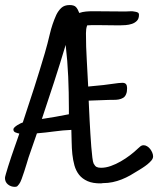

<svg xmlns="http://www.w3.org/2000/svg" viewBox="-24 -723 624 757"><path d="M579.6 -106.4Q579.6 -98.1 573 -90.3Q566.4 -82.5 557.4 -75.2Q548.3 -67.9 538.8 -61.8Q529.3 -55.7 522.9 -51.8Q505.9 -41 489.5 -31.7Q473.1 -22.5 455.8 -15.6Q438.5 -8.8 420.2 -4.9Q401.9 -1 381.3 -1L374.5 0Q342.3 0.5 321.3 -8.8Q300.3 -18.1 287.8 -33.9Q275.4 -49.8 269.5 -70.8Q263.7 -91.8 261.2 -115.2Q258.8 -138.7 258.5 -163.3Q258.3 -188 257.3 -210.9Q223.6 -209.5 189.9 -204.8Q156.2 -200.2 121.6 -197.3L88.4 -101.6Q85.4 -92.3 81.1 -77.4Q76.7 -62.5 71.5 -46.9Q66.4 -31.2 61.3 -17.3Q56.2 -3.4 51.3 2.9Q47.4 8.3 44.4 11Q41.5 13.7 34.7 13.7Q19 13.7 7.3 4.2Q-4.4 -5.4 -4.4 -21.5Q-4.4 -24.9 -0.7 -37.6Q2.9 -50.3 8.3 -67.6Q13.7 -85 20.5 -105Q27.3 -125 33.7 -143.3Q40 -161.6 45.2 -176Q50.3 -190.4 52.2 -196.3Q44.9 -197.8 36.9 -200.9Q28.8 -204.1 28.8 -212.9Q28.8 -216.8 33.4 -221.2Q38.1 -225.6 44.2 -229.5Q50.3 -233.4 56.4 -236.3Q62.5 -239.3 65.9 -240.2Q88.9 -308.6 110.6 -376.5Q132.3 -444.3 152.8 -513.7Q163.6 -550.8 172.6 -589.4Q181.6 -627.9 197.8 -664.1Q206.1 -681.2 218 -692.1Q230 -703.1 250.5 -703.1Q268.1 -703.1 275.4 -695.3Q282.7 -687.5 288.6 -671.9Q301.3 -676.3 314.7 -677.5Q328.1 -678.7 341.3 -678.7Q373.5 -678.7 405.8 -678.2Q438 -677.7 470.2 -677.7Q480 -677.7 489.5 -678.5Q499 -679.2 509.3 -676.8Q515.1 -675.8 519.5 -673.6Q523.9 -671.4 523.9 -664.1Q523.9 -649.4 515.9 -641.1Q507.8 -632.8 496.1 -628.9Q484.4 -625 470.9 -624Q457.5 -623 446.8 -623Q424.8 -623 402.8 -623.5Q380.9 -624 358.9 -624Q348.6 -624 339.1 -624Q329.6 -624 319.8 -623Q316.9 -615.7 315.9 -607.9Q314.9 -600.1 314.9 -591.8Q314.9 -538.6 318.1 -486.8Q321.3 -435.1 323.7 -381.8Q354 -384.3 383.8 -387.7Q413.6 -391.1 442.9 -395.5Q446.8 -395.5 450.4 -396Q454.1 -396.5 458.5 -396.5Q468.8 -396.5 472.9 -391.1Q477.1 -385.7 477.1 -376Q477.1 -369.1 476.3 -363.3Q475.6 -357.4 473.1 -351.6Q469.2 -341.8 461.4 -337.2Q453.6 -332.5 443.8 -330.8Q434.1 -329.1 423.6 -329.3Q413.1 -329.6 404.8 -329.1L325.7 -326.2Q326.2 -315.9 327.1 -295.4Q328.1 -274.9 329.3 -249.5Q330.6 -224.1 332.3 -196.3Q334 -168.5 335.9 -144.3Q337.9 -120.1 340.1 -102.1Q342.3 -84 345.2 -78.1Q350.6 -67.9 356.9 -64.7Q363.3 -61.5 374.5 -61.5Q393.1 -61.5 413.1 -68.6Q433.1 -75.7 452.1 -86.7Q471.2 -97.7 488.5 -110.8Q505.9 -124 519 -136.7Q523.4 -141.1 529.3 -145.8Q535.2 -150.4 542.5 -150.4Q549.3 -150.4 556.2 -146.2Q563 -142.1 568.1 -135.5Q573.2 -128.9 576.4 -121.1Q579.6 -113.3 579.6 -106.4ZM247.6 -272.5V-295.9Q247.6 -358.4 244.9 -420.9Q242.2 -483.4 234.9 -545.9Q212.9 -472.2 189.2 -399.4Q165.5 -326.7 141.1 -253.9Q167.5 -257.8 194.3 -262.5Q221.2 -267.1 247.6 -272.5Z"/></svg>

Font: Just Another Hand
Style: Regular
Weight: 400
Designer: Astigmatic (AOETI)
Foundry: Astigmatic (AOETI)
Version: Version 1.001